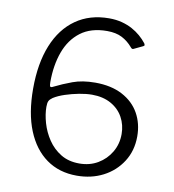

<svg xmlns="http://www.w3.org/2000/svg" viewBox="-84 -826 824 911"><g transform="rotate(10 327.5 -371.0)"><path d="M369 -752Q403 -752 431 -744.5Q459 -737 481 -725Q503 -713 521 -697.5Q539 -682 553 -664Q555 -661 556 -657Q557 -653 551 -650L507 -629Q503 -627 499.5 -629Q496 -631 493 -635Q471 -661 442 -676Q413 -691 370 -691Q292 -691 242.5 -653.5Q193 -616 169.5 -551.5Q146 -487 146 -406Q146 -390 149 -385Q152 -380 163 -386Q203 -406 249 -423Q295 -440 357 -440Q434 -440 488 -411.5Q542 -383 569.5 -334Q597 -285 597 -223Q597 -154 563 -101Q529 -48 472.5 -19Q416 10 346 10Q261 10 199.5 -34Q138 -78 104.5 -160.5Q71 -243 71 -361Q71 -483 106.5 -570.5Q142 -658 209 -705Q276 -752 369 -752ZM352 -381Q324 -381 290 -374.5Q256 -368 224 -357.5Q192 -347 170 -333Q157 -324 152.5 -315Q148 -306 148 -287Q148 -251 160 -209.5Q172 -168 196.5 -131.5Q221 -95 258.5 -72Q296 -49 348 -49Q398 -49 437 -72Q476 -95 499 -134Q522 -173 522 -221Q522 -265 502 -301.5Q482 -338 443.5 -359.5Q405 -381 352 -381Z"/></g></svg>

Font: Libre Franklin Thin Light
Style: Regular
Weight: 300
Version: Version 3.000